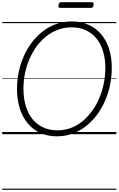

<svg xmlns="http://www.w3.org/2000/svg" viewBox="-20 -1208 1067 1728"><path d="M492 19Q411 19 344.5 -10.5Q278 -40 231 -96Q184 -152 158.5 -230.5Q133 -309 133 -408Q133 -485 148.5 -559.5Q164 -634 194 -702Q224 -770 267.5 -827Q311 -884 366 -926.5Q421 -969 487 -992Q553 -1015 629 -1015Q710 -1015 776 -985.5Q842 -956 889 -901.5Q936 -847 961 -770Q986 -693 986 -598Q986 -520 970.5 -444.5Q955 -369 925 -300Q895 -231 851.5 -173Q808 -115 753 -72Q698 -29 632.5 -5Q567 19 492 19ZM496 -35Q561 -35 618 -56.5Q675 -78 723 -117.5Q771 -157 809 -209.5Q847 -262 873.5 -325Q900 -388 914 -456.5Q928 -525 928 -596Q928 -682 906.5 -750Q885 -818 845.5 -865Q806 -912 750 -937Q694 -962 625 -962Q561 -962 503.5 -941Q446 -920 397.5 -882Q349 -844 311 -792.5Q273 -741 246 -679Q219 -617 205 -549Q191 -481 191 -410Q191 -322 212.5 -252.5Q234 -183 274 -134.5Q314 -86 370 -60.5Q426 -35 496 -35ZM523 -1137Q511 -1137 507.5 -1143.5Q504 -1150 506 -1161Q509 -1175 514 -1181.5Q519 -1188 530 -1188H806Q818 -1188 821 -1181Q824 -1174 822 -1161Q820 -1149 814.5 -1143Q809 -1137 798 -1137ZM0 490H1027V500H0ZM0 -20H1027V0H0ZM0 -505H1027V-500H0ZM0 -1010H1027V-1000H0Z"/></svg>

Font: Playwrite ZA Guides
Style: Regular
Weight: 400
Designer: Veronika Burian, José Scaglione
Foundry: TypeTogether
Version: Version 1.003